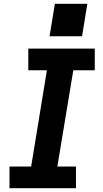

<svg xmlns="http://www.w3.org/2000/svg" viewBox="-20 -991 540 1011"><path d="M30 0V-114H144L227 -621H129V-735H479V-621H366L282 -114H380V0ZM241 -800 269 -971H440L412 -800Z"/></svg>

Font: Iosevka SS04 Heavy Oblique
Style: Regular
Weight: 900
Italic angle: -9°
Monospace: yes
Designer: Belleve Invis
Foundry: Belleve Invis
Version: Version 19.0.0; ttfautohint (v1.8.4)